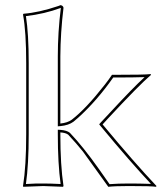

<svg xmlns="http://www.w3.org/2000/svg" viewBox="-20 -718 631 741"><path d="M81.1 -200.2V-474.1Q81.1 -595.7 68.8 -662.1L70.8 -665Q129.9 -669.4 205.1 -694.8Q210.4 -696.8 213.9 -698.2Q223.6 -696.3 225.1 -688Q213.4 -591.8 212.9 -500V-241.2Q240.7 -244.1 256.8 -255.9Q311.5 -297.9 384.8 -391.6Q400.4 -411.6 412.1 -429.2Q541 -429.2 561 -432.1L563 -429.2Q517.6 -390.6 396.5 -260.3Q383.3 -246.1 376 -237.8Q497.6 -91.3 584 0L582 2.9Q566.9 0 478 0Q424.3 0 397.9 2.9Q303.2 -128.9 300.3 -132.8Q274.9 -164.6 243.2 -198.2Q233.9 -205.6 212.9 -207V-200.2Q212.9 -80.6 225.1 0L223.1 2.9Q221.7 2.9 147 0L69.8 2.9L68.8 0Q81.1 -76.7 81.1 -200.2ZM90.8 -200.2Q90.8 -83 80.1 -7.8Q119.1 -10.3 147 -9.8Q175.3 -9.8 213.9 -7.8Q203.1 -87.4 203.1 -200.2V-217.3L213.4 -216.8Q238.3 -214.8 249.5 -205.6L250 -205.1Q300.8 -151.9 362.3 -64.9Q388.7 -27.8 402.8 -7.3Q435.5 -9.8 478 -9.8Q518.1 -9.8 562.5 -8.3Q483.9 -91.8 368.2 -231.4L362.8 -238.3L368.7 -245.1Q378.9 -255.4 406.2 -285.2Q492.7 -378.9 538.1 -420.4Q500.5 -418.9 417 -418.9Q353.5 -328.6 281.7 -263.7Q271 -254.4 263.2 -248Q244.6 -234.4 213.9 -231.4L203.1 -230.5V-500Q203.1 -593.3 214.8 -687.5Q151.4 -664.1 80.1 -655.8Q90.8 -587.4 90.8 -474.1Z"/></svg>

Font: Linux Biolinum Outline O
Style: Bold
Weight: 700
Designer: Philipp H. Poll
Foundry: Philipp H. Poll
Version: Version 0.9.2